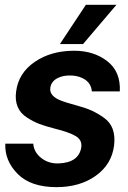

<svg xmlns="http://www.w3.org/2000/svg" viewBox="-20 -770 531 798"><path d="M336.9 -750H463.9L325.2 -586.9H229ZM214.8 7.8Q107.9 7.8 53.5 -47.1Q-1 -102.1 2 -172.9H118.2Q121.1 -136.7 152.1 -112.8Q183.1 -88.9 225.1 -90.8Q308.1 -94.7 317.9 -158.2Q321.8 -189 293.5 -205.1Q265.1 -221.2 206.1 -235.8Q168 -245.6 143.6 -254.9Q119.1 -264.2 92 -281.5Q64.9 -298.8 53.5 -325.9Q42 -353 46.9 -389.2Q56.6 -466.3 124.3 -512.7Q191.9 -559.1 288.1 -559.1Q370.1 -559.1 426 -515.6Q481.9 -472.2 478 -390.1H361.8Q358.9 -420.9 335.9 -437.5Q313 -454.1 278.8 -456.1Q242.7 -458 217.8 -444.6Q192.9 -431.2 189 -404.8Q184.1 -369.6 237.8 -350.1Q250 -345.2 300.8 -331.1Q336.9 -321.3 361.6 -310.1Q386.2 -298.8 412.1 -280.5Q438 -262.2 448.5 -233.2Q459 -204.1 454.1 -165Q444.3 -86.9 378.2 -39.6Q312 7.8 214.8 7.8Z"/></svg>

Font: Oakes Grotesk
Style: SemiBold Italic
Weight: 600
Designer: Samuel Oakes
Foundry: Samuel Oakes
Version: Version 1.0 | wf-rip DC20170320